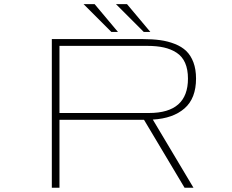

<svg xmlns="http://www.w3.org/2000/svg" viewBox="-20 -884 1090 904"><path d="M688 -733.5H657L526 -864.5H578ZM535.5 -733.5H504.5L373.5 -864.5H425.5ZM849 0 658 -320H260V0H224V-700H651Q697.5 -700 734 -695Q770.5 -690 803 -677.2Q835.5 -664.5 857 -643.8Q878.5 -623 890.8 -590.2Q903 -557.5 903 -514Q903 -421 849 -373.8Q795 -326.5 699.5 -321L891 0ZM260 -668V-352H682Q865 -352 865 -514Q865 -557.5 851.5 -588Q838 -618.5 811.5 -635.8Q785 -653 751.5 -660.5Q718 -668 673 -668Z"/></svg>

Font: League Mono Extended Thin
Style: Regular
Weight: 100
Width: 9
Designer: Tyler Finck
Foundry: The League of Moveable Type / Tyler Finck
Version: Version 2.210